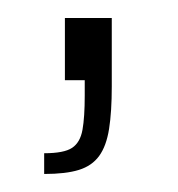

<svg xmlns="http://www.w3.org/2000/svg" viewBox="-20 -89 198 213"><path d="M29 104V81Q51 81 60 75Q69 69 71.5 55Q74 41 74 17V0H52V-69H104V7Q104 35 101 54Q98 73 90 84Q82 95 67.5 99.5Q53 104 29 104Z"/></svg>

Font: Saira ExtraCondensed ExtraLight
Style: Regular
Weight: 250
Width: 2
Designer: Hector Gatti with collaboration of the Omnibus-Type team
Foundry: Omnibus-Type
Version: Version 1.101